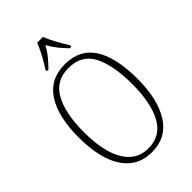

<svg xmlns="http://www.w3.org/2000/svg" viewBox="-275 -1030 1139 1139"><g transform="rotate(-45 295.0 -460.5)"><path d="M295 10Q212 10 157 -35.5Q102 -81 75 -164Q48 -247 48 -359Q48 -533 110 -629Q172 -725 296 -725Q421 -725 481 -632Q541 -539 541 -358Q541 -187 478.5 -88.5Q416 10 295 10ZM295 -21Q399 -21 448 -111Q497 -201 497 -358Q497 -517 451.5 -605.5Q406 -694 296 -694Q190 -694 141 -605.5Q92 -517 92 -358Q92 -255 114.5 -179.5Q137 -104 182 -62.5Q227 -21 295 -21ZM193 -784Q206 -803 221 -829Q236 -855 249.5 -882Q263 -909 271 -931H320Q333 -897 356 -855Q379 -813 398 -784V-771H385Q356 -801 335.5 -826.5Q315 -852 296 -887Q277 -852 256 -826.5Q235 -801 206 -771H193Z"/></g></svg>

Font: Noto Serif Condensed ExtraLight
Style: Regular
Weight: 200
Width: 3
Designer: Monotype Design Team
Foundry: Monotype Imaging Inc.
Version: Version 2.013; ttfautohint (v1.8.4.7-5d5b)